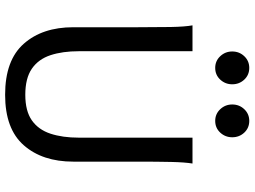

<svg xmlns="http://www.w3.org/2000/svg" viewBox="-141 -832 985 743"><g transform="rotate(90 351.5 -460.5)"><path d="M512.7 -712.9H612.8Q607.9 -683.6 606.7 -629.9Q605.5 -576.2 605.5 -500.5V-251.5Q605.5 -132.3 542.2 -60.1Q479 12.2 346.7 12.2Q212.9 12.2 149.2 -60.1Q85.4 -132.3 85.4 -251.5V-500.5Q85.4 -572.8 84.5 -628.2Q83.5 -683.6 78.1 -712.9H178.2V-273.4Q178.2 -210 193.6 -163.3Q209 -116.7 245.8 -91.3Q282.7 -65.9 346.7 -65.9Q409.7 -65.9 445.8 -91.3Q481.9 -116.7 497.3 -163.3Q512.7 -210 512.7 -273.4ZM384.3 -866.7Q384.3 -894 402.6 -913.3Q420.9 -932.6 447.8 -932.6Q475.1 -932.6 493.2 -913.3Q511.2 -894 511.2 -866.7Q511.2 -839.8 493.2 -820.3Q475.1 -800.8 447.8 -800.8Q420.9 -800.8 402.6 -820.3Q384.3 -839.8 384.3 -866.7ZM179.2 -866.7Q179.2 -894 197.5 -913.3Q215.8 -932.6 242.7 -932.6Q270 -932.6 288.1 -913.3Q306.2 -894 306.2 -866.7Q306.2 -839.8 288.1 -820.3Q270 -800.8 242.7 -800.8Q215.8 -800.8 197.5 -820.3Q179.2 -839.8 179.2 -866.7Z"/></g></svg>

Font: Andika LitF DSA DSG
Style: Regular
Weight: 400
Designer: Victor Gaultney, Annie Olsen, Julie Remington, Don Collingsworth, Eric Hays, Becca Hirsbrunner
Foundry: SIL International
Version: Version 6.200 ; LitF DSA DSG; ttfautohint (v1.8.3.10-c5d8)